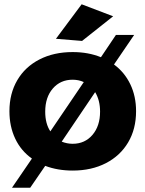

<svg xmlns="http://www.w3.org/2000/svg" viewBox="-20 -790 678 896"><path d="M615 -271Q615 -188 578 -125.5Q541 -63 474 -28.5Q407 6 319 6Q249 6 191 -16L121 86H36L129 -50Q78 -86 51 -143Q24 -200 24 -271Q24 -353 60.5 -415.5Q97 -478 164 -512.5Q231 -547 319 -547Q392 -547 451 -523L521 -627H606L512 -489Q561 -453 588 -397Q615 -341 615 -271ZM215 -177 371 -407Q347 -418 319 -418Q262 -418 226.5 -377Q191 -336 191 -269Q191 -213 215 -177ZM447 -269Q447 -322 424 -360L268 -129Q293 -119 319 -119Q376 -119 411.5 -160.5Q447 -202 447 -269ZM361 -770 508 -714 363 -599 241 -609Z"/></svg>

Font: Gontserrat
Style: Bold
Weight: 700
Designer: Julieta Ulanovsky
Foundry: Julieta Ulanovsky
Version: Version 6.001